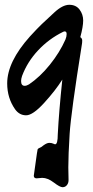

<svg xmlns="http://www.w3.org/2000/svg" viewBox="-20 -546 387 801"><path d="M136 83Q136 75 142 72.5Q148 70 152 67.5Q156 65 162 60Q176 50 185.5 50Q195 50 201.5 53Q208 56 210 56Q221 56 221 15Q226 -82 240 -214Q211 -168 164 -116.5Q117 -65 89 -65Q61 -65 43 -90Q10 -137 10 -198Q10 -288 105 -394Q138 -430 154.5 -445.5Q171 -461 206 -493.5Q241 -526 269 -526Q297 -526 312 -506Q327 -486 327 -460.5Q327 -435 315 -391Q323 -386 323 -376.5Q323 -367 321 -357Q276 -75 270.5 13Q265 101 265 152L266 205Q266 218 259 226.5Q252 235 241 235Q230 235 204.5 215.5Q179 196 156 196L133 198Q121 198 121 187L134 94ZM250 -415Q247 -415 243 -413Q184 -384 139 -336Q94 -288 72 -229Q68 -217 68 -208Q68 -188 83 -188Q91 -188 101 -194Q147 -225 188 -276Q229 -327 253 -381Q258 -393 258 -404Q258 -415 250 -415Z"/></svg>

Font: Ma Shan Zheng
Style: Regular
Weight: 400
Designer: ZhongQi
Foundry: ZhongQi
Version: Version 2.001